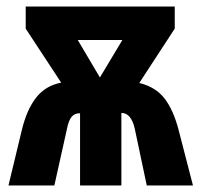

<svg xmlns="http://www.w3.org/2000/svg" viewBox="-20 -570 618 590"><path d="M517 -550V-482L408 -315Q458 -303 485.5 -267.5Q513 -232 529 -170L573 0H431L394 -175Q383 -223 353 -223V0H226V-222Q209 -222 200 -211Q191 -200 186 -175L147 0H6L47 -170Q62 -233 91 -270Q120 -307 168 -316L59 -482V-550ZM356 -447H219L287 -332Z"/></svg>

Font: Noto Sans ExtraCondensed ExtraBold
Style: Regular
Weight: 800
Width: 2
Designer: Monotype Design Team
Foundry: Monotype Imaging Inc.
Version: Version 2.013; ttfautohint (v1.8.4.7-5d5b)